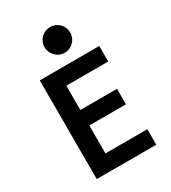

<svg xmlns="http://www.w3.org/2000/svg" viewBox="-225 -1066 1050 1179"><g transform="rotate(-30 300.0 -476.0)"><path d="M105 0H527V-110H230V-308H490V-418H230V-590H527V-700H105ZM232 -861C232 -811 273 -770 323 -770C374 -770 414 -811 414 -861C414 -912 374 -952 323 -952C273 -952 232 -912 232 -861Z"/></g></svg>

Font: CommitMono
Style: 700Regular
Weight: 700
Monospace: yes
Designer: Eigil Nikolajsen
Foundry: Eigil Nikolajsen
Version: Version 1.143